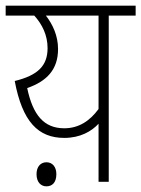

<svg xmlns="http://www.w3.org/2000/svg" viewBox="-20 -642 499 678"><path d="M459 -622H0V-587H101C129 -556 148 -518 148 -472C148 -410 114 -376 32 -356C59 -212 115 -155 207 -155C263 -155 303 -178 328 -205V0H364V-587H459ZM76 -331C145 -355 185 -396 185 -469C185 -516 166 -556 142 -587H328V-257C298 -216 259 -189 207 -189C135 -189 96 -236 76 -331ZM109 -27C109 2 125 16 144 16C164 16 179 3 179 -27C179 -53 165 -69 144 -69C124 -69 109 -54 109 -27Z"/></svg>

Font: Noto Sans Devanagari Condensed ExtraLight
Style: Regular
Weight: 200
Width: 3
Designer: Jelle Bosma - Monotype Design Team
Foundry: Monotype Imaging Inc.
Version: Version 2.004